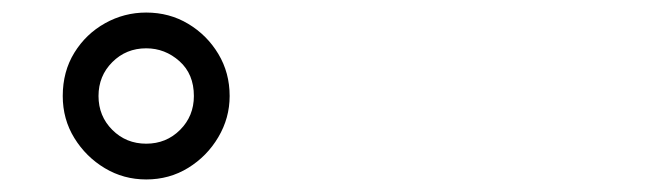

<svg xmlns="http://www.w3.org/2000/svg" viewBox="-20 -794 1040 306"><path d="M213 -508Q177 -508 147 -526Q117 -544 98.5 -574Q80 -604 80 -641Q80 -680 98.5 -710Q117 -740 147.5 -757Q178 -774 213 -774Q250 -774 280 -756Q310 -738 328 -708Q346 -678 346 -641Q346 -606 328 -575.5Q310 -545 280 -526.5Q250 -508 213 -508ZM213 -565Q245 -565 267 -587Q289 -609 289 -641Q289 -676 266 -696.5Q243 -717 213 -717Q181 -717 159 -695Q137 -673 137 -641Q137 -609 159 -587Q181 -565 213 -565Z"/></svg>

Font: Hachi Maru Pop
Style: Regular
Weight: 400
Designer: Nontynet
Foundry: Nontynet
Version: Version 1.300